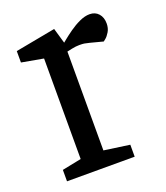

<svg xmlns="http://www.w3.org/2000/svg" viewBox="-101 -576 561 648"><g transform="rotate(-20 179.5 -252.0)"><path d="M30 -41 99 -55V-416L21 -430V-471L165 -498L181 -443Q181 -443 192 -452Q203 -461 220.5 -473.5Q238 -486 257.5 -495Q277 -504 294 -504Q314 -504 326 -490.5Q338 -477 338 -455Q338 -438 330.5 -425.5Q323 -413 315.5 -407Q308 -401 308 -401L262 -413Q250 -416 244 -417Q238 -418 226 -418Q214 -418 199.5 -415Q185 -412 181 -411V-56L273 -43V0H30Z"/></g></svg>

Font: Faustina VF Beta
Style: Regular
Weight: 400
Designer: Alfonso Garcia
Foundry: Omnibus-Type
Version: Version 1.006